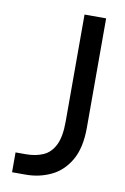

<svg xmlns="http://www.w3.org/2000/svg" viewBox="-77 -697 486 744"><g transform="rotate(10 166.0 -325.0)"><path d="M24 -78H64.5Q103 -78 132.2 -90.8Q161.5 -103.5 178 -136.5Q194.5 -169.5 194.5 -229V-650.5H279.5V-220.5Q279.5 -140.5 251.2 -92Q223 -43.5 177 -21.8Q131 0 78 0H24Z"/></g></svg>

Font: Overused Grotesk
Style: Regular
Weight: 450
Version: Version 0.004